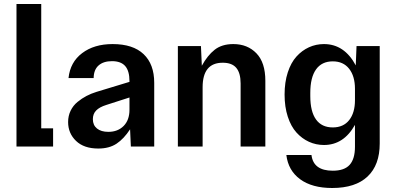

<svg xmlns="http://www.w3.org/2000/svg" viewBox="-20 -729 1970 955"><path d="M62 0V-709H185.1V-90.8H244.1V0Z M468.8 9.8Q397.5 9.8 358.2 -28.1Q318.8 -65.9 318.8 -122.1Q318.8 -152.8 331.3 -178.5Q343.8 -204.1 365.5 -221.9Q387.2 -239.7 410.2 -251.7Q433.1 -263.7 460 -272L624 -321.8V-325.2Q624 -376 602.8 -400.4Q581.5 -424.8 537.1 -424.8Q494.6 -424.8 470.5 -403.6Q446.3 -382.3 445.8 -340.8H320.8Q329.1 -419.9 388.7 -464.8Q448.2 -509.8 540 -509.8Q641.6 -509.8 694.3 -459.7Q747.1 -409.7 747.1 -316.9V0H630.9L627 -85.9Q596.2 -38.6 559.8 -14.4Q523.4 9.8 468.8 9.8ZM441.9 -136.2Q441.9 -106.4 462.4 -89.8Q482.9 -73.2 519 -73.2Q565.9 -73.2 595 -102.5Q624 -131.8 624 -183.1V-244.1L508.8 -207Q474.6 -196.3 458.3 -179.4Q441.9 -162.6 441.9 -136.2Z M864.7 0V-500H979.5L983.9 -401.9Q1011.7 -453.1 1047.6 -481.4Q1083.5 -509.8 1140.6 -509.8Q1210.9 -509.8 1255.4 -463.9Q1299.8 -418 1299.8 -327.1V0H1176.8V-314Q1176.8 -365.7 1155.3 -391.4Q1133.8 -417 1087.9 -417Q987.8 -417 987.8 -294.9V0Z M1632.3 206.1Q1532.2 206.1 1472.9 162.6Q1413.6 119.1 1404.3 42H1529.3Q1538.6 120.1 1635.3 120.1Q1692.9 120.1 1719.2 90.8Q1745.6 61.5 1745.6 1V-107.9Q1689.5 -7.8 1591.3 -7.8Q1551.8 -7.8 1516.8 -23.7Q1481.9 -39.6 1454.6 -69.8Q1427.2 -100.1 1411.4 -148.7Q1395.5 -197.3 1395.5 -258.8Q1395.5 -320.3 1411.4 -368.9Q1427.2 -417.5 1454.6 -447.8Q1481.9 -478 1516.8 -493.9Q1551.8 -509.8 1591.3 -509.8Q1692.9 -509.8 1749.5 -403.8L1753.4 -500H1868.7V-15.1Q1868.7 91.8 1808.3 148.9Q1748 206.1 1632.3 206.1ZM1523.4 -251Q1523.4 -174.3 1551.8 -134.8Q1580.1 -95.2 1635.3 -95.2Q1688 -95.2 1716.8 -131.6Q1745.6 -168 1745.6 -231V-287.1Q1745.6 -350.1 1716.6 -387Q1687.5 -423.8 1635.3 -423.8Q1580.6 -423.8 1552 -383.8Q1523.4 -343.8 1523.4 -267.1Z"/></svg>

Font: TASA Orbiter Text SemiBold
Style: Regular
Weight: 600
Designer: Weizhong Zhang
Version: Version 1.000;Glyphs 3.1.2 (3151)